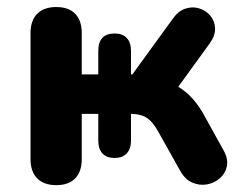

<svg xmlns="http://www.w3.org/2000/svg" viewBox="-20 -518 696 546"><path d="M140 8.5Q105 8.5 85.9 -10.6Q66.8 -29.8 66.8 -65.8V-423.8Q66.8 -459.8 85.9 -478.9Q105 -498 140 -498Q175 -498 193.8 -478.9Q212.5 -459.8 212.5 -423.8V-306.5H259.5V-373.2Q259.5 -422.8 306 -422.8Q328 -422.8 340.2 -410.2Q352.5 -397.8 352.5 -373.2V-306.5H356.5L471 -464.2Q486.8 -486.8 507.1 -493.4Q527.5 -500 546.4 -494.2Q565.2 -488.5 577.9 -473.5Q590.5 -458.5 591.6 -438.1Q592.8 -417.8 576.8 -395.2L465 -241L438 -287.8Q464.8 -284.8 487.2 -271.1Q509.8 -257.5 528.4 -236.5Q547 -215.5 561.5 -188.5L616 -90Q629.5 -65.5 625.1 -45Q620.8 -24.5 604.9 -10.8Q589 3 567.9 6.5Q546.8 10 526.4 1.1Q506 -7.8 492.5 -32.2L430.8 -142.2Q419.5 -162.8 408.2 -174Q397 -185.2 382.9 -189.8Q368.8 -194.2 349.5 -194.2H335.2L352.5 -208.2V-118.2Q352.5 -94.5 340.2 -81.6Q328 -68.8 306 -68.8Q283.2 -68.8 271.4 -81.6Q259.5 -94.5 259.5 -118.2V-194.2H212.5V-65.8Q212.5 -29.8 193.8 -10.6Q175 8.5 140 8.5Z"/></svg>

Font: Nunito ExtraLight
Style: Regular
Weight: 200
Designer: Vernon Adams
Foundry: Vernon Adams
Version: Version 3.602;April 4, 2023;FontCreator 14.0.0.2856 64-bit